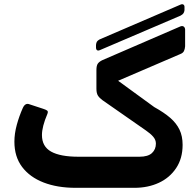

<svg xmlns="http://www.w3.org/2000/svg" viewBox="-20 -895 934 920"><path d="M459 -655Q450 -651 445 -654.5Q440 -658 440 -668V-680Q441 -690 444.5 -695.5Q448 -701 457 -706L843 -872Q853 -877 859 -873Q865 -869 864 -858V-846Q863 -838 859.5 -832Q856 -826 845 -820ZM342 5Q255 5 189 -20.5Q123 -46 86 -95Q49 -144 49 -216Q49 -255 60.5 -297Q72 -339 89 -377Q101 -404 122 -395L186 -374Q199 -370 205.5 -365.5Q212 -361 207 -349Q181 -288 181 -248Q181 -193 225 -168.5Q269 -144 356 -144H648Q689 -144 708 -161.5Q727 -179 727 -207Q727 -225 714 -240Q701 -255 679 -270L471 -415Q457 -425 449.5 -436.5Q442 -448 442 -470V-559Q442 -581 449 -590.5Q456 -600 471 -607L841 -767Q853 -773 860.5 -767.5Q868 -762 867 -748V-673Q866 -660 861.5 -650.5Q857 -641 844 -636L546 -508L719 -382Q766 -356 795.5 -330.5Q825 -305 840 -274Q855 -243 855 -201Q855 -136 824 -89.5Q793 -43 741 -19Q689 5 624 5Z"/></svg>

Font: Rubik SemiBold
Style: Regular
Weight: 600
Designer: Hubert and Fischer
Foundry: Hubert and Fischer
Version: Version 2.300;gftools[0.9.30]